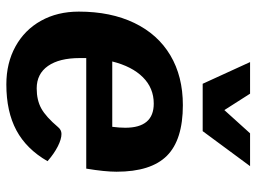

<svg xmlns="http://www.w3.org/2000/svg" viewBox="-124 -694 827 620"><g transform="rotate(90 290.0 -383.5)"><path d="M167 -248V-227Q167 -161 192.5 -124.5Q218 -88 265 -88Q303 -88 330 -103Q357 -118 390 -157Q399 -168 412 -168Q429 -168 452.5 -156Q476 -144 500 -123Q461 -55 400.5 -22.5Q340 10 252 10Q183 10 129.5 -19.5Q76 -49 46.5 -102Q17 -155 17 -224Q17 -327 53.5 -403Q90 -479 158 -519.5Q226 -560 319 -560Q431 -560 482.5 -508.5Q534 -457 534 -346Q534 -308 524 -248ZM178 -332H389Q392 -355 392 -374Q392 -466 314 -466Q264 -466 229 -431Q194 -396 178 -332ZM180 -777H282L335 -694L410 -777H516L403 -624H250Z"/></g></svg>

Font: Krub
Style: Bold Italic
Weight: 700
Italic angle: -8°
Designer: Ekaluck Peanpanawate
Foundry: Cadson Demak Co.,Ltd.
Version: Version 1.000; ttfautohint (v1.6)